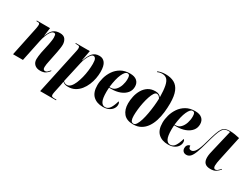

<svg xmlns="http://www.w3.org/2000/svg" viewBox="-69 -1518 3289 2505"><g transform="rotate(30 1576.0 -265.0)"><path d="M437 10Q384 10 353 -19Q322 -48 322 -97Q322 -117 325 -143Q328 -169 334 -202L365 -345Q368 -363 373.5 -395.5Q379 -428 379 -453Q379 -471 375 -490.5Q371 -510 351 -510Q326 -510 305 -482Q284 -454 268 -411.5Q252 -369 243 -326L175 0H26L119 -446Q121 -458 123 -472Q125 -486 125 -496Q125 -510 119.5 -518Q114 -526 90 -526H74L75 -536H274L257 -412H259Q288 -489 325 -517.5Q362 -546 420 -546Q479 -546 502.5 -511.5Q526 -477 526 -432Q526 -406 521 -374.5Q516 -343 511 -315L479 -156Q473 -128 469 -104.5Q465 -81 465 -61Q465 -18 495 -18Q518 -18 534 -35.5Q550 -53 563 -67L568 -59Q548 -30 518 -10Q488 10 437 10Z M721 -449Q724 -463 725.5 -474Q727 -485 727 -492Q727 -510 720.5 -518Q714 -526 686 -526H661L663 -536H873L845 -384H850Q874 -457 910.5 -501.5Q947 -546 1015 -546Q1068 -546 1099.5 -504.5Q1131 -463 1131 -369Q1131 -323 1121.5 -271.5Q1112 -220 1091 -170Q1070 -120 1037.5 -79.5Q1005 -39 960.5 -14.5Q916 10 858 10Q828 10 809.5 3Q791 -4 775 -18Q773 -5 771 7Q769 19 766 35L740 159Q737 175 736 183.5Q735 192 735 199Q735 218 746 224Q757 230 786 230H813L812 240H573ZM833 -4Q863 -4 888 -30.5Q913 -57 932 -102Q951 -147 964.5 -200.5Q978 -254 984.5 -309.5Q991 -365 991 -411Q991 -466 978.5 -486.5Q966 -507 947 -507Q927 -507 907 -481Q887 -455 870.5 -416Q854 -377 846 -339L777 -29Q786 -18 800.5 -11Q815 -4 833 -4Z M1382 10Q1290 10 1235 -41.5Q1180 -93 1180 -202Q1180 -256 1196.5 -315.5Q1213 -375 1248.5 -427.5Q1284 -480 1340.5 -513Q1397 -546 1478 -546Q1545 -546 1580.5 -514.5Q1616 -483 1616 -428Q1616 -372 1583 -332Q1550 -292 1493 -270Q1436 -248 1363 -248H1329Q1328 -242 1327.5 -229Q1327 -216 1326.5 -203Q1326 -190 1326 -184Q1326 -83 1348 -42.5Q1370 -2 1408 -2Q1453 -2 1480.5 -45Q1508 -88 1526 -156Q1533 -153 1538.5 -143.5Q1544 -134 1544 -112Q1544 -84 1526.5 -56Q1509 -28 1473 -9Q1437 10 1382 10ZM1345 -258Q1390 -258 1420.5 -290Q1451 -322 1466.5 -369.5Q1482 -417 1482 -466Q1482 -502 1474 -517Q1466 -532 1444 -532Q1410 -532 1377.5 -461Q1345 -390 1329 -258Z M1838 10Q1740 10 1693 -46.5Q1646 -103 1646 -196Q1646 -247 1658 -302Q1670 -357 1697.5 -404.5Q1725 -452 1769.5 -481.5Q1814 -511 1879 -511Q1910 -511 1932.5 -499.5Q1955 -488 1966 -470Q1964 -576 1951.5 -638Q1939 -700 1912 -726.5Q1885 -753 1839 -753Q1817 -753 1799 -748Q1781 -743 1768 -737L1767 -747Q1782 -755 1813 -762.5Q1844 -770 1884 -770Q1959 -770 2012.5 -741.5Q2066 -713 2094 -647Q2122 -581 2122 -468Q2122 -401 2114 -332.5Q2106 -264 2087 -203Q2068 -142 2035 -94Q2002 -46 1953.5 -18Q1905 10 1838 10ZM1840 0Q1862 0 1881 -30Q1900 -60 1915 -109.5Q1930 -159 1940.5 -218.5Q1951 -278 1957.5 -338.5Q1964 -399 1965 -450Q1942 -492 1909 -492Q1889 -492 1871 -464.5Q1853 -437 1838 -392Q1823 -347 1812 -294Q1801 -241 1795.5 -188.5Q1790 -136 1790 -94Q1790 -50 1800.5 -25Q1811 0 1840 0Z M2363 10Q2271 10 2216 -41.5Q2161 -93 2161 -202Q2161 -256 2177.5 -315.5Q2194 -375 2229.5 -427.5Q2265 -480 2321.5 -513Q2378 -546 2459 -546Q2526 -546 2561.5 -514.5Q2597 -483 2597 -428Q2597 -372 2564 -332Q2531 -292 2474 -270Q2417 -248 2344 -248H2310Q2309 -242 2308.5 -229Q2308 -216 2307.5 -203Q2307 -190 2307 -184Q2307 -83 2329 -42.5Q2351 -2 2389 -2Q2434 -2 2461.5 -45Q2489 -88 2507 -156Q2514 -153 2519.5 -143.5Q2525 -134 2525 -112Q2525 -84 2507.5 -56Q2490 -28 2454 -9Q2418 10 2363 10ZM2326 -258Q2371 -258 2401.5 -290Q2432 -322 2447.5 -369.5Q2463 -417 2463 -466Q2463 -502 2455 -517Q2447 -532 2425 -532Q2391 -532 2358.5 -461Q2326 -390 2310 -258Z M3003 10Q2945 10 2918 -17.5Q2891 -45 2891 -100Q2891 -129 2897 -160.5Q2903 -192 2914 -235L2985 -536Q2974 -538 2963 -538Q2932 -538 2910 -528Q2888 -518 2870.5 -489Q2853 -460 2835 -405Q2817 -350 2793 -260Q2767 -162 2745 -103.5Q2723 -45 2698 -19Q2673 7 2638 7Q2608 7 2590.5 -11Q2573 -29 2573 -58Q2573 -83 2582.5 -97.5Q2592 -112 2604 -118Q2616 -124 2625 -124Q2625 -106 2632.5 -90Q2640 -74 2666 -74Q2700 -74 2728.5 -120.5Q2757 -167 2786 -276Q2811 -366 2829.5 -420Q2848 -474 2867.5 -501.5Q2887 -529 2913.5 -538.5Q2940 -548 2979 -548Q3016 -548 3055.5 -541.5Q3095 -535 3127 -527L3048 -158Q3042 -131 3038 -105.5Q3034 -80 3034 -61Q3034 -16 3063 -16Q3078 -16 3091.5 -26Q3105 -36 3134 -67L3139 -60Q3112 -28 3082 -9Q3052 10 3003 10Z"/></g></svg>

Font: Noto Serif Display ExtraCondensed ExtraBold
Style: Italic
Weight: 800
Width: 2
Italic angle: -12°
Designer: Monotype Design Team
Foundry: Monotype Imaging Inc.
Version: Version 2.009